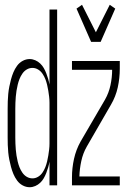

<svg xmlns="http://www.w3.org/2000/svg" viewBox="-20 -775 540 803"><path d="M104 8Q89 8 75 0.5Q61 -7 51.5 -20Q42 -33 36 -47.5Q30 -62 26 -77Q22 -92 19 -107Q16 -122 14.5 -137.5Q13 -153 12.5 -168.5Q12 -184 12 -200V-320Q12 -336 12.5 -351.5Q13 -367 14.5 -382.5Q16 -398 19 -413Q22 -428 26 -443Q30 -458 36 -472.5Q42 -487 51.5 -500Q61 -513 75 -520.5Q89 -528 104 -528Q116 -528 127.5 -523Q139 -518 148 -509.5Q157 -501 163 -490.5Q169 -480 173.5 -468.5Q178 -457 181.5 -445Q185 -433 187 -421V-735H219V0H187V-99Q185 -87 181.5 -75Q178 -63 173.5 -51.5Q169 -40 163 -29.5Q157 -19 148 -10.5Q139 -2 127.5 3Q116 8 104 8ZM116 -29Q128 -29 139 -35.5Q150 -42 157.5 -53Q165 -64 169.5 -75.5Q174 -87 177 -99.5Q180 -112 182 -124.5Q184 -137 185.5 -149.5Q187 -162 187 -174.5Q187 -187 187 -200V-320Q187 -333 187 -345.5Q187 -358 185.5 -370.5Q184 -383 182 -395.5Q180 -408 177 -420.5Q174 -433 169.5 -444.5Q165 -456 157.5 -467Q150 -478 139 -484.5Q128 -491 116 -491Q103 -491 92 -484.5Q81 -478 73.5 -467Q66 -456 61.5 -444.5Q57 -433 54 -420.5Q51 -408 49 -395.5Q47 -383 46 -370.5Q45 -358 44.5 -345.5Q44 -333 44 -320V-200Q44 -187 44.5 -174.5Q45 -162 46 -149.5Q47 -137 49 -124.5Q51 -112 54 -99.5Q57 -87 61.5 -75.5Q66 -64 73.5 -53Q81 -42 92 -35.5Q103 -29 116 -29ZM361 -600 300 -739 323 -755 381 -640 439 -755 462 -739 401 -600ZM281 0V-33Q281 -72 289.5 -110.5Q298 -149 317 -183L419 -358Q435 -386 442 -418.5Q449 -451 449 -483H281V-520H481V-488Q481 -448 472.5 -409.5Q464 -371 444 -337L343 -162Q327 -134 320 -101.5Q313 -69 312 -37H481V0Z"/></svg>

Font: Iosevka Term Curly Extralight
Style: Regular
Weight: 200
Designer: Belleve Invis
Foundry: Belleve Invis
Version: Version 32.3.0